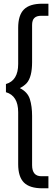

<svg xmlns="http://www.w3.org/2000/svg" viewBox="-20 -815 295 1035"><path d="M78 70V-210Q78 -299 12 -318V-362Q78 -381 78 -470V-665Q78 -733 109 -764Q140 -795 208 -795H241V-730H203Q177 -730 165 -718Q153 -706 153 -680V-480Q153 -400 124 -367Q109 -351 87 -340Q129 -319 141 -280.5Q153 -242 153 -190V75Q153 135 203 135H241V200H208Q140 200 109 169Q78 138 78 70Z"/></svg>

Font: Cherry Swash
Style: Regular
Weight: 400
Designer: Kasatkina Nataliya
Foundry: Nataliya Kasatkina
Version: Version 1.001